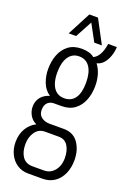

<svg xmlns="http://www.w3.org/2000/svg" viewBox="-170 -781 688 1022"><g transform="rotate(20 173.5 -269.5)"><path d="M132 184Q97 184 70 166.5Q43 149 27.5 118Q12 87 12 49Q12 5 31.5 -28Q51 -61 84 -77Q59 -88 46 -111Q33 -134 33 -159Q33 -191 51 -213Q69 -235 100 -244Q69 -265 55.5 -301Q42 -337 42 -376Q42 -419 56 -456Q70 -493 99.5 -515.5Q129 -538 175 -538Q197 -538 215 -533Q233 -528 246 -517Q266 -526 279 -550Q292 -574 297 -610H346Q345 -583 336 -557.5Q327 -532 311.5 -514.5Q296 -497 274 -492Q292 -468 300.5 -438.5Q309 -409 309 -376Q309 -332 294.5 -295Q280 -258 250.5 -236Q221 -214 176 -214H134Q112 -214 98 -200Q84 -186 84 -159Q84 -132 103 -118Q122 -104 149 -104H230Q284 -104 312 -64Q340 -24 340 34Q340 76 325 110Q310 144 281.5 164Q253 184 212 184ZM141 140H206Q231 140 249.5 126.5Q268 113 278 91Q288 69 288 42Q288 -2 270.5 -29Q253 -56 219 -56H141Q105 -56 85 -27Q65 2 65 42Q65 86 84 113Q103 140 141 140ZM175 -258Q215 -258 236 -288Q257 -318 257 -375Q257 -432 236 -463.5Q215 -495 175 -495Q137 -495 115.5 -463.5Q94 -432 94 -375Q94 -338 103.5 -311.5Q113 -285 131 -271.5Q149 -258 175 -258ZM80 -591 149 -723H198L268 -591H225L160 -711H187L122 -591Z"/></g></svg>

Font: Archivo ExtraCondensed ExtraLight
Style: Regular
Weight: 250
Width: 2
Designer: Hector Gatti
Foundry: Omnibus-Type
Version: Version 2.001